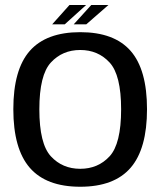

<svg xmlns="http://www.w3.org/2000/svg" viewBox="-20 -724 641 749"><path d="M293 4.5Q425.5 4.5 489.5 -69.5Q553.5 -143.5 553.5 -298Q553.5 -452.5 489.5 -525.5Q425.5 -598.5 293 -598.5Q160.5 -598.5 96.2 -525.5Q32 -452.5 32 -298Q32 -143.5 96.2 -69.5Q160.5 4.5 293 4.5ZM293 -65.5Q223.5 -65.5 178.5 -114.2Q133.5 -163 133.5 -297.5Q133.5 -431.5 178.5 -480.2Q223.5 -529 293 -529Q362.5 -529 407.5 -480.2Q452.5 -431.5 452.5 -297.5Q452.5 -163 407.5 -114.2Q362.5 -65.5 293 -65.5ZM267.5 -629H316.5L403 -704.5H336ZM183.5 -629H232.5L316 -704.5H251Z"/></svg>

Font: Anybody UltraCondensed Thin
Style: Regular
Weight: 400
Version: Version 1.111